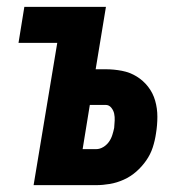

<svg xmlns="http://www.w3.org/2000/svg" viewBox="-20 -540 540 560"><path d="M78 0 147 -415H34L51 -520H289L259 -338H288Q312 -338 335.5 -333.5Q359 -329 378.5 -317Q398 -305 412 -287Q426 -269 432.5 -246.5Q439 -224 439 -199.5Q439 -175 435 -151Q432 -130 425.5 -110Q419 -90 406.5 -72Q394 -54 377.5 -39.5Q361 -25 341 -16Q321 -7 300.5 -3.5Q280 0 260 0ZM260 -105Q271 -105 281 -111Q291 -117 297.5 -126Q304 -135 307.5 -146Q311 -157 313 -167Q314 -178 314.5 -188.5Q315 -199 313 -208.5Q311 -218 304.5 -226Q298 -234 288 -234H242L221 -105Z"/></svg>

Font: Iosevka SS04 Extrabold Oblique
Style: Regular
Weight: 800
Italic angle: -9°
Monospace: yes
Designer: Belleve Invis
Foundry: Belleve Invis
Version: Version 19.0.0; ttfautohint (v1.8.4)